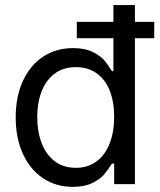

<svg xmlns="http://www.w3.org/2000/svg" viewBox="-20 -727 631 758"><path d="M42 -263.7Q42 -346.2 70.8 -408.2Q99.6 -470.2 150.9 -503.7Q202.1 -537.1 268.6 -537.1Q315.4 -537.1 346.2 -521.7Q377 -506.3 391.6 -489Q406.2 -471.7 421.9 -446.3H427.7V-576.2H283.2V-640.6H427.7V-707H512.7V-640.6H588.9V-576.2H512.7V0H430.7V-81.1H421.9Q405.3 -55.2 390.4 -37.6Q375.5 -20 344.7 -4.6Q314 10.7 267.6 10.7Q201.7 10.7 150.6 -22.9Q99.6 -56.6 70.8 -118.9Q42 -181.2 42 -263.7ZM430.7 -265.6Q430.7 -324.7 413.3 -368.9Q396 -413.1 361.8 -437.5Q327.6 -461.9 279.3 -461.9Q230 -461.9 195.8 -436.3Q161.6 -410.6 144.3 -366.2Q127 -321.8 127 -265.6Q127 -208 144.3 -162.4Q161.6 -116.7 196 -90.6Q230.5 -64.5 279.3 -64.5Q326.7 -64.5 360.8 -89.6Q395 -114.7 412.8 -160.4Q430.7 -206.1 430.7 -265.6Z"/></svg>

Font: WEMIX Pretendard
Style: Regular
Weight: 400
Designer: Base glyphs from Inter by Rasmus Andersson; Hangeul glyphs from Noto Sans CJK(Source Han Sans) by Jang Soo-young and Kan
Foundry: Kil Hyung-jin
Version: Version 1.000